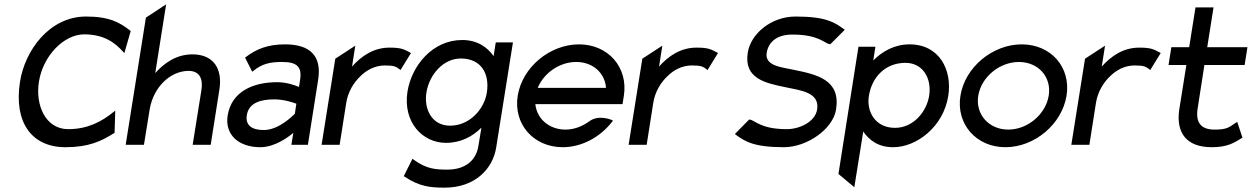

<svg xmlns="http://www.w3.org/2000/svg" viewBox="-20 -666 5757 883"><path d="M72 -290C43 -105 124 11 281 11C387 11 445 -16 505 -54L507 -56L510 -157L502 -151C451 -109 385 -72 294 -72C188 -72 142 -184 159 -290C178 -411 275 -508 367 -508C457 -508 508 -471 546 -428L552 -422L581 -523L579 -525C531 -563 482 -590 376 -590C206 -590 94 -432 72 -290Z M558 0H642L668 -161C677 -216 702 -260 733 -290C760 -317 801 -340 847 -340C898 -340 915 -304 906 -250L866 0H949L989 -254C1004 -349 963 -416 865 -416C792 -416 736 -377 694 -330L744 -646L651 -585Z M1027 -135C1013 -46 1078 11 1177 11C1243 11 1304 -34 1329 -55L1320 0H1396L1443 -298C1461 -409 1406 -462 1291 -462C1210 -462 1159 -440 1111 -404L1107 -401L1140 -336L1145 -340C1185 -372 1219 -381 1278 -381C1345 -381 1370 -359 1360 -298L1355 -266C1341 -272 1301 -288 1255 -288C1145 -288 1045 -246 1027 -135ZM1115 -136C1124 -193 1178 -209 1242 -209C1287 -209 1330 -194 1343 -189L1336 -143C1326 -133 1262 -68 1193 -68C1139 -68 1108 -89 1115 -136Z M1459 0H1542L1572 -191C1580 -244 1607 -287 1638 -316C1665 -343 1704 -365 1750 -365C1795 -365 1802 -359 1818 -347L1822 -344L1870 -422L1865 -425C1839 -438 1829 -447 1771 -447C1698 -447 1642 -408 1599 -360L1614 -456L1522 -396Z M1854 -245C1832 -103 1924 -9 2031 -9C2099 -9 2153 -38 2194 -79L2180 6C2169 75 2116 114 2038 114C1985 114 1942 112 1882 68L1877 64L1837 144L1840 146C1909 193 1963 197 2025 197C2166 197 2247 109 2262 12L2339 -471H2260L2250 -408C2222 -448 2176 -482 2106 -482C1968 -482 1873 -363 1854 -245ZM1941 -240C1954 -323 2019 -397 2099 -397C2190 -397 2233 -331 2219 -240C2207 -164 2140 -88 2050 -88C1966 -88 1929 -164 1941 -240Z M2361 -226C2340 -95 2434 11 2568 11C2656 11 2741 -36 2795 -106L2799 -111L2794 -114C2794 -114 2734 -141 2690 -108C2658 -85 2621 -70 2581 -70C2506 -70 2449 -119 2442 -187H2843L2849 -225C2870 -356 2777 -462 2643 -462C2509 -462 2382 -357 2361 -226ZM2453 -262C2481 -330 2553 -381 2630 -381C2706 -381 2762 -331 2767 -262Z M2871 0H2954L2984 -191C2992 -244 3019 -287 3050 -316C3077 -343 3116 -365 3162 -365C3207 -365 3214 -359 3230 -347L3234 -344L3282 -422L3277 -425C3251 -438 3241 -447 3183 -447C3110 -447 3054 -408 3011 -360L3026 -456L2934 -396Z M3360 -50 3363 -47C3405 -16 3446 11 3585 11C3692 11 3811 -73 3825 -162C3847 -299 3738 -323 3630 -345C3574 -357 3496 -363 3506 -423C3515 -479 3561 -508 3626 -507C3747 -507 3773 -465 3796 -463H3799L3865 -529L3861 -532C3819 -563 3778 -590 3639 -590C3525 -590 3432 -509 3419 -424C3400 -305 3499 -284 3592 -265C3664 -250 3750 -241 3738 -163C3729 -105 3657 -72 3598 -72C3477 -72 3451 -114 3428 -116H3425Z M3836 134 3909 195 3950 -61C3978 -21 4019 11 4088 11C4195 11 4319 -83 4341 -225C4360 -343 4301 -462 4163 -462C4093 -462 4037 -429 3996 -388L4006 -451H3928ZM3976 -225C3990 -313 4053 -377 4144 -377C4224 -377 4266 -306 4253 -225C4241 -151 4180 -78 4096 -78C4006 -78 3964 -152 3976 -225Z M4397 -226C4376 -95 4470 11 4604 11C4738 11 4864 -95 4885 -226C4906 -357 4813 -462 4679 -462C4545 -462 4418 -357 4397 -226ZM4479 -226C4493 -312 4577 -381 4666 -381C4755 -381 4817 -312 4803 -226C4789 -140 4706 -70 4617 -70C4528 -70 4465 -140 4479 -226Z M4907 0H4990L5020 -191C5028 -244 5055 -287 5086 -316C5113 -343 5152 -365 5198 -365C5243 -365 5250 -359 5266 -347L5270 -344L5318 -422L5313 -425C5287 -438 5277 -447 5219 -447C5146 -447 5090 -408 5047 -360L5062 -456L4970 -396Z M5354 -367H5436L5403 -160C5388 -50 5441 11 5553 11C5623 11 5654 -8 5691 -31L5694 -33L5670 -105L5664 -102C5632 -81 5625 -70 5566 -70C5501 -70 5478 -104 5488 -168L5519 -367H5704L5717 -449H5532L5561 -632H5478L5449 -449H5367Z"/></svg>

Font: Charger Sport
Style: SeBdObl
Weight: 600
Designer: Jasper
Foundry: Cannot Into Space Fonts
Version: Version 1.1